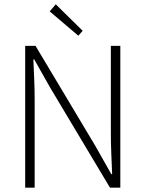

<svg xmlns="http://www.w3.org/2000/svg" viewBox="-20 -872 676 892"><path d="M97 0V-659H145L423 -194L497 -63H501Q499 -111 497 -159Q495 -207 495 -255V-659H539V0H491L213 -465L139 -596H135Q137 -548 139 -502.5Q141 -457 141 -409V0ZM344 -706 211 -819 239 -852 364 -729Z"/></svg>

Font: CV Source Sans Light
Style: Regular
Weight: 300
Designer: Paul D. Hunt
Foundry: Adobe Systems Incorporated
Version: Version 3.001